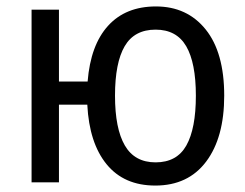

<svg xmlns="http://www.w3.org/2000/svg" viewBox="-20 -566 760 596"><path d="M462 10Q365 10 311 -56Q257 -122 251 -241H163V0H78V-536H163V-313H252Q261 -426 315.5 -486Q370 -546 464 -546Q561 -546 618.5 -474.5Q676 -403 676 -269Q676 -139 620 -64.5Q564 10 462 10ZM463 -62Q529 -62 558.5 -114.5Q588 -167 588 -269Q588 -371 558 -422.5Q528 -474 463 -474Q397 -474 367 -422.5Q337 -371 337 -269Q337 -167 367.5 -114.5Q398 -62 463 -62Z"/></svg>

Font: Noto Sans SemiCondensed
Style: Regular
Weight: 400
Width: 4
Designer: Monotype Design Team
Foundry: Monotype Imaging Inc.
Version: Version 2.013; ttfautohint (v1.8.4.7-5d5b)